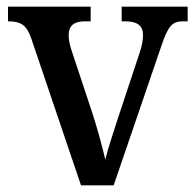

<svg xmlns="http://www.w3.org/2000/svg" viewBox="-20 -556 585 576"><path d="M74 -440 223 0H321L463 -415C484 -478 496 -492 529 -492H543V-536H345V-492H357C391 -492 409 -479 409 -452C409 -435 406 -418 398 -395L335 -205C320 -158 302 -105 296 -77C288 -111 272 -172 256 -220L194 -407C189 -422 186 -437 186 -451C186 -478 201 -492 234 -492H252V-536H4V-492C43 -492 60 -481 74 -440Z"/></svg>

Font: Noto Serif Tamil SemiCondensed Medium
Style: Regular
Weight: 500
Width: 4
Designer: Indian Type Foundry, Tom Grace, and the Monotype Design Team
Foundry: Monotype Imaging Inc.
Version: Version 2.004